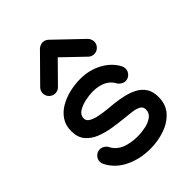

<svg xmlns="http://www.w3.org/2000/svg" viewBox="-238 -935 1054 1054"><g transform="rotate(-45 289.0 -407.5)"><path d="M255.4 -809.1Q261.2 -814.9 271.2 -819.3Q281.2 -823.7 290 -823.7Q309.1 -823.7 323.7 -810.1L478.5 -662.1Q485.4 -656.2 489.7 -645.5Q494.1 -634.8 494.1 -626Q494.1 -606 479.7 -591.6Q465.3 -577.1 445.3 -577.1Q425.3 -577.1 411.1 -591.3L291 -706.5L176.8 -590.8Q162.6 -575.7 141.6 -575.7Q121.6 -575.7 107.2 -590.1Q92.8 -604.5 92.8 -624.5Q92.8 -644.5 107.4 -659.2ZM293.9 -535.6Q363.8 -535.6 420.7 -505.1Q477.5 -474.6 504.9 -422.9Q510.7 -412.6 510.7 -399.4Q510.7 -379.4 496.3 -365Q481.9 -350.6 461.9 -350.6Q449.7 -350.6 436.8 -358.6Q423.8 -366.7 418.5 -377.4Q402.3 -407.7 370.1 -422.9Q337.9 -438 293.5 -438Q267.6 -438 234.9 -431.2Q202.1 -424.3 178.2 -409.2Q154.3 -394 154.3 -368.2Q154.3 -349.1 174.1 -338.1Q193.8 -327.1 222.9 -321.3Q252 -315.4 281.2 -312.7Q310.5 -310.1 329.1 -308.1Q365.2 -304.2 400.4 -296.1Q435.5 -288.1 464.8 -272.5Q494.1 -256.8 511.5 -230Q528.8 -203.1 528.8 -161.6Q528.8 -102.5 494.6 -64.9Q460.4 -27.3 407.2 -9.3Q354 8.8 295.9 8.8Q216.3 8.8 151.1 -22.7Q85.9 -54.2 54.7 -114.7Q48.8 -126.5 48.8 -137.7Q48.8 -157.7 63.2 -172.1Q77.6 -186.5 97.7 -186.5Q110.4 -186.5 123.3 -178.5Q136.2 -170.4 141.6 -159.2Q160.6 -122.1 200.4 -105.5Q240.2 -88.9 295.4 -88.9Q324.7 -88.9 356.2 -95.5Q387.7 -102.1 409.4 -118.2Q431.2 -134.3 431.2 -162.1Q431.2 -183.6 412.4 -193.1Q393.6 -202.6 367.4 -205.6Q341.3 -208.5 318.8 -210.9Q275.9 -215.3 230 -222.4Q184.1 -229.5 144.8 -245.1Q105.5 -260.7 81.1 -290Q56.6 -319.3 56.6 -368.2Q56.6 -412.1 77.9 -443.8Q99.1 -475.6 134.3 -495.8Q169.4 -516.1 211.2 -525.9Q252.9 -535.6 293.9 -535.6Z"/></g></svg>

Font: Manjari
Style: Bold
Weight: 700
Designer: Santhosh Thottingal <santhosh.thottingal@gmail.com>
Version: Version 2.000